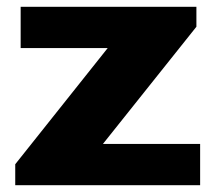

<svg xmlns="http://www.w3.org/2000/svg" viewBox="-20 -547 637 567"><path d="M25 0V-62L298 -405H41V-527H560V-468L284 -122H571V0Z"/></svg>

Font: Archivo SemiExpanded ExtraBold
Style: Regular
Weight: 800
Width: 6
Designer: Hector Gatti
Foundry: Omnibus-Type
Version: Version 2.001; ttfautohint (v1.8.3)